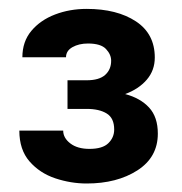

<svg xmlns="http://www.w3.org/2000/svg" viewBox="-20 -737 413 436"><path d="M133.3 -489.7V-554.7H176.8Q205.1 -554.7 218.8 -566.9Q232.4 -579.1 232.4 -599.1Q232.4 -613.3 220.7 -625.7Q209 -638.2 179.7 -638.2Q159.2 -638.2 144.5 -629.9Q129.9 -621.6 129.9 -606.9H30.8Q30.8 -642.6 51.3 -667Q71.8 -691.4 105 -704.1Q138.2 -716.8 176.8 -716.8Q245.6 -716.8 288.6 -688.5Q331.5 -660.2 331.5 -606.4Q331.5 -577.1 313.2 -555.9Q294.9 -534.7 264.2 -523.4Q298.8 -514.2 318.6 -492.7Q338.4 -471.2 338.4 -433.6Q338.4 -379.9 292 -350.1Q245.6 -320.3 176.8 -320.3Q141.1 -320.3 105.7 -332Q70.3 -343.8 47.1 -370.4Q23.9 -397 23.9 -440.4H123.5Q123.5 -423.8 139.6 -411.4Q155.8 -398.9 183.1 -398.9Q212.9 -398.9 226.1 -411.9Q239.3 -424.8 239.3 -442.9Q239.3 -468.8 222.4 -479.2Q205.6 -489.7 176.8 -489.7Z"/></svg>

Font: Vazirmatn FD
Style: Bold
Weight: 700
Designer: Saber Rastikerdar
Foundry: Saber Rastikerdar
Version: Version 33.001